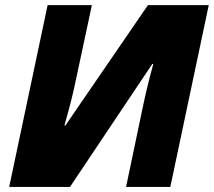

<svg xmlns="http://www.w3.org/2000/svg" viewBox="-20 -734 840 754"><path d="M16.1 0 167 -713.9H340.8L276.9 -415Q269.5 -378.4 258.1 -333.7Q246.6 -289.1 232.9 -241.2H236.8L561 -713.9H799.8L648.9 0H475.1L537.1 -295.9Q545.4 -336.4 555.9 -381.3Q566.4 -426.3 582 -482.9H578.1L254.9 0Z"/></svg>

Font: Open Sans ExtraBold
Style: Italic
Weight: 800
Italic angle: -12°
Designer: Monotype Design Team
Foundry: Monotype Imaging Inc.
Version: Version 3.000; ttfautohint (v1.8.4)